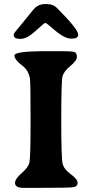

<svg xmlns="http://www.w3.org/2000/svg" viewBox="-20 -906 435 935"><path d="M199.2 -886.2H208L212.4 -885.7Q238.8 -885.7 256.3 -868.2Q360.4 -764.2 360.4 -738.8V-735.4Q360.4 -717.8 327.4 -717.8Q294.4 -717.8 245.6 -759.8Q227.1 -775.4 215.8 -784.9Q204.6 -794.4 200.2 -794.4Q195.8 -794.4 153.6 -755.6Q111.3 -716.8 81.1 -716.8H77.1Q46.9 -716.8 46.9 -734.9V-738.3Q46.9 -743.2 61.3 -760Q75.7 -776.9 85 -788.6L95.7 -801.3L98.1 -804.7L128.4 -841.8Q144.5 -862.3 150.9 -868.2Q170.4 -886.2 199.2 -886.2ZM202.1 -656.7H278.3Q335.4 -656.7 345 -651.6Q354.5 -646.5 354.5 -628.7Q354.5 -610.8 322.3 -584.5Q290 -558.1 284.2 -532.7Q278.3 -507.3 278.3 -322Q278.3 -136.7 284.9 -109.1Q291.5 -81.5 324.7 -57.6Q357.9 -33.7 357.9 -15.4Q357.9 2.9 334.5 5.9Q311 8.8 183.6 8.8H94.2Q53.2 8.8 53.2 -15.1Q53.2 -35.2 85.4 -62.7Q117.7 -90.3 123.3 -114.7Q128.9 -139.2 128.9 -323.7Q128.9 -508.3 125.5 -525.4Q117.7 -564.5 90.3 -585Q50.3 -615.2 50.3 -636Q50.3 -656.7 202.1 -656.7Z"/></svg>

Font: Averia Serif Libre
Style: Bold
Weight: 700
Version: Version 1.002